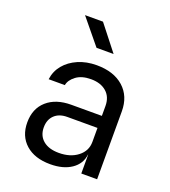

<svg xmlns="http://www.w3.org/2000/svg" viewBox="-143 -889 887 1004"><g transform="rotate(20 300.0 -387.5)"><path d="M252 10Q165 10 115 -34.5Q65 -79 65 -155Q65 -232 115 -276Q165 -320 250 -320H420V-375Q420 -425 388 -453Q356 -481 302 -481Q250 -481 219 -457.5Q188 -434 183 -405H93Q99 -451 127.5 -485.5Q156 -520 202 -540Q248 -560 305 -560Q400 -560 455 -511Q510 -462 510 -378V0H422V-105H421Q415 -52 369.5 -21Q324 10 252 10ZM274 -61Q338 -61 379 -93Q420 -125 420 -175V-253H252Q207 -253 181 -228Q155 -203 155 -160Q155 -114 186.5 -87.5Q218 -61 274 -61ZM272 -645 157 -785H257L367 -645Z"/></g></svg>

Font: JetBrainsMono NF
Style: Regular
Weight: 400
Designer: Philipp Nurullin, Konstantin Bulenkov
Foundry: JetBrains
Version: Version 2.251; ttfautohint (v1.8.3);Nerd Fonts 2.2.2